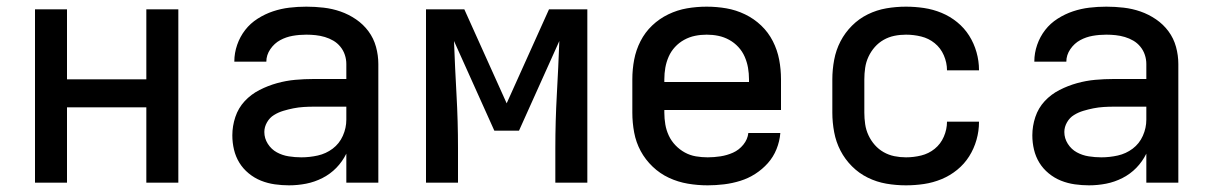

<svg xmlns="http://www.w3.org/2000/svg" viewBox="-20 -548 3640 576"><path d="M85 0V-520H181V-310H419V-520H515V0H419V-226H181V0Z M847 8Q826 8 804.5 5Q783 2 763 -6Q743 -14 726 -28Q709 -42 698 -60Q687 -78 682 -99Q677 -120 677 -142Q677 -170 686 -197Q695 -224 714 -244.5Q733 -265 758.5 -278Q784 -291 811 -298.5Q838 -306 865.5 -308.5Q893 -311 921 -311H1019V-356Q1019 -370 1014.5 -383.5Q1010 -397 1001 -408Q992 -419 980 -426Q968 -433 954.5 -437Q941 -441 927 -442.5Q913 -444 899 -444Q878 -444 858 -440.5Q838 -437 820.5 -427.5Q803 -418 791 -400.5Q779 -383 779 -363Q779 -363 779 -363Q779 -363 779 -363H683Q683 -363 683 -363Q683 -363 683 -364Q683 -389 691.5 -413.5Q700 -438 715.5 -458Q731 -478 753 -492Q775 -506 799 -514Q823 -522 848 -525Q873 -528 899 -528Q925 -528 951 -525Q977 -522 1001.5 -513.5Q1026 -505 1048 -490Q1070 -475 1085.5 -454Q1101 -433 1108 -407.5Q1115 -382 1115 -356V0H1019V-87Q1007 -63 989 -44.5Q971 -26 947.5 -14Q924 -2 898.5 3Q873 8 847 8ZM884 -76Q909 -76 933.5 -81.5Q958 -87 978 -102Q998 -117 1008.5 -140.5Q1019 -164 1019 -189V-228H921Q906 -228 890.5 -227Q875 -226 860 -223Q845 -220 830 -215.5Q815 -211 802 -203Q789 -195 781 -181Q773 -167 773 -152Q773 -133 783.5 -116.5Q794 -100 810.5 -91Q827 -82 846 -79Q865 -76 884 -76Z M1258 0V-520H1373L1500 -238L1627 -520H1742V0H1646V-104Q1646 -184 1650.5 -264.5Q1655 -345 1658 -425L1537 -156H1463L1342 -425Q1345 -345 1349.5 -264.5Q1354 -184 1354 -104V0Z M2103 8Q2073 8 2043.5 3Q2014 -2 1987 -14.5Q1960 -27 1938 -48Q1916 -69 1902 -95Q1888 -121 1882.5 -150.5Q1877 -180 1877 -210V-310Q1877 -340 1882.5 -369Q1888 -398 1901.5 -424.5Q1915 -451 1936.5 -471.5Q1958 -492 1985 -505Q2012 -518 2041 -523Q2070 -528 2100 -528Q2130 -528 2159 -523Q2188 -518 2215 -505Q2242 -492 2263.5 -471.5Q2285 -451 2298.5 -424.5Q2312 -398 2317.5 -369Q2323 -340 2323 -310V-218H1973V-210Q1973 -192 1976 -174.5Q1979 -157 1986.5 -141Q1994 -125 2006.5 -112Q2019 -99 2034.5 -90.5Q2050 -82 2067.5 -79Q2085 -76 2103 -76Q2122 -76 2141.5 -79Q2161 -82 2179 -90Q2197 -98 2210 -114Q2223 -130 2225 -149H2321Q2319 -124 2309.5 -100.5Q2300 -77 2283.5 -58.5Q2267 -40 2246 -26.5Q2225 -13 2201 -5.5Q2177 2 2152 5Q2127 8 2103 8ZM2227 -302V-310Q2227 -328 2224 -345Q2221 -362 2214 -378Q2207 -394 2195 -407Q2183 -420 2167.5 -428.5Q2152 -437 2135 -440.5Q2118 -444 2100 -444Q2082 -444 2065 -440.5Q2048 -437 2032.5 -428.5Q2017 -420 2005 -407Q1993 -394 1986 -378Q1979 -362 1976 -345Q1973 -328 1973 -310V-302Z M2698 8Q2668 8 2639 3Q2610 -2 2583.5 -15Q2557 -28 2536 -49Q2515 -70 2501.5 -96Q2488 -122 2482.5 -151.5Q2477 -181 2477 -210V-310Q2477 -339 2482.5 -368.5Q2488 -398 2501.5 -424Q2515 -450 2536 -471Q2557 -492 2583.5 -505Q2610 -518 2639 -523Q2668 -528 2698 -528Q2725 -528 2752 -524Q2779 -520 2804.5 -509.5Q2830 -499 2851.5 -481.5Q2873 -464 2887.5 -441Q2902 -418 2909.5 -391.5Q2917 -365 2917 -338Q2917 -337 2917 -337Q2917 -337 2917 -337H2821Q2821 -337 2821 -337Q2821 -337 2821 -337Q2821 -360 2811.5 -382Q2802 -404 2784 -418.5Q2766 -433 2743.5 -438.5Q2721 -444 2698 -444Q2680 -444 2663 -440.5Q2646 -437 2631 -428.5Q2616 -420 2604.5 -407Q2593 -394 2585.5 -378Q2578 -362 2575.5 -344.5Q2573 -327 2573 -310V-210Q2573 -193 2575.5 -175.5Q2578 -158 2585.5 -142Q2593 -126 2604.5 -113Q2616 -100 2631 -91.5Q2646 -83 2663 -79.5Q2680 -76 2698 -76Q2721 -76 2743.5 -81.5Q2766 -87 2784 -101.5Q2802 -116 2811.5 -138Q2821 -160 2821 -183Q2821 -183 2821 -183Q2821 -183 2821 -183H2917Q2917 -183 2917 -183Q2917 -183 2917 -182Q2917 -155 2909.5 -128.5Q2902 -102 2887.5 -79Q2873 -56 2851.5 -38.5Q2830 -21 2804.5 -10.5Q2779 0 2752 4Q2725 8 2698 8Z M3247 8Q3226 8 3204.5 5Q3183 2 3163 -6Q3143 -14 3126 -28Q3109 -42 3098 -60Q3087 -78 3082 -99Q3077 -120 3077 -142Q3077 -170 3086 -197Q3095 -224 3114 -244.5Q3133 -265 3158.5 -278Q3184 -291 3211 -298.5Q3238 -306 3265.5 -308.5Q3293 -311 3321 -311H3419V-356Q3419 -370 3414.5 -383.5Q3410 -397 3401 -408Q3392 -419 3380 -426Q3368 -433 3354.5 -437Q3341 -441 3327 -442.5Q3313 -444 3299 -444Q3278 -444 3258 -440.5Q3238 -437 3220.5 -427.5Q3203 -418 3191 -400.5Q3179 -383 3179 -363Q3179 -363 3179 -363Q3179 -363 3179 -363H3083Q3083 -363 3083 -363Q3083 -363 3083 -364Q3083 -389 3091.5 -413.5Q3100 -438 3115.5 -458Q3131 -478 3153 -492Q3175 -506 3199 -514Q3223 -522 3248 -525Q3273 -528 3299 -528Q3325 -528 3351 -525Q3377 -522 3401.5 -513.5Q3426 -505 3448 -490Q3470 -475 3485.5 -454Q3501 -433 3508 -407.5Q3515 -382 3515 -356V0H3419V-87Q3407 -63 3389 -44.5Q3371 -26 3347.5 -14Q3324 -2 3298.5 3Q3273 8 3247 8ZM3284 -76Q3309 -76 3333.5 -81.5Q3358 -87 3378 -102Q3398 -117 3408.5 -140.5Q3419 -164 3419 -189V-228H3321Q3306 -228 3290.5 -227Q3275 -226 3260 -223Q3245 -220 3230 -215.5Q3215 -211 3202 -203Q3189 -195 3181 -181Q3173 -167 3173 -152Q3173 -133 3183.5 -116.5Q3194 -100 3210.5 -91Q3227 -82 3246 -79Q3265 -76 3284 -76Z"/></svg>

Font: Iosevka Custom Medium Extended
Style: Regular
Weight: 500
Width: 7
Monospace: yes
Designer: Belleve Invis
Foundry: Belleve Invis
Version: Version 11.2.4; ttfautohint (v1.8.4)